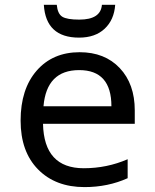

<svg xmlns="http://www.w3.org/2000/svg" viewBox="-20 -761 640 791"><path d="M535.2 -251H157.2Q161.1 -67.9 325.2 -67.9Q420.4 -67.9 505.9 -105V-26.9Q424.8 9.8 328.1 9.8Q208.5 9.8 136.7 -63.2Q64.9 -136.2 64.9 -264.2Q64.9 -394 131.1 -470Q197.3 -545.9 308.1 -545.9Q411.6 -545.9 473.4 -480.5Q535.2 -415 535.2 -306.2ZM159.2 -323.2H439Q439 -472.2 306.2 -472.2Q171.9 -472.2 159.2 -323.2ZM454.6 -741.2Q450.2 -679.2 411.1 -642.6Q372.1 -606 305.7 -606Q168.9 -606 160.6 -741.2H213.9Q217.3 -704.1 236.6 -692.1Q255.9 -680.2 306.6 -680.2Q395 -680.2 399.9 -741.2Z"/></svg>

Font: Apple Sans Adjectives
Style: Regular
Weight: 400
Monospace: yes
Foundry: Apple Sans Adjectives
Version: Version 0.01